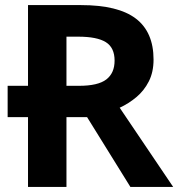

<svg xmlns="http://www.w3.org/2000/svg" viewBox="-20 -734 700 754"><path d="M120 -274H10V-397H120ZM298 -714Q444 -714 513.5 -661Q583 -608 583 -500Q583 -451 564.5 -414.5Q546 -378 515.5 -352.5Q485 -327 450 -311L660 0H492L322 -274H241V0H90V-714ZM287 -590H241V-397H290Q365 -397 397.5 -422Q430 -447 430 -496Q430 -547 395.5 -568.5Q361 -590 287 -590Z"/></svg>

Font: Noto IKEA Simplified Chinese
Style: Bold
Weight: 700
Designer: Monotype Design Team
Foundry: Monotype Imaging Inc.
Version: Version 1.100